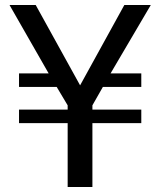

<svg xmlns="http://www.w3.org/2000/svg" viewBox="-20 -749 642 769"><path d="M251 0H350.1V-255.9H545.9V-310.1H350.1V-327.1L392.1 -400.9H545.9V-455.1H422.9L584 -729H478L300.8 -407.2L123 -729H18.1L174.8 -455.1H56.2V-400.9H207L251 -327.1V-310.1H56.2V-255.9H251Z"/></svg>

Font: Hack
Style: Regular
Weight: 400
Monospace: yes
Designer: Christopher Simpkins
Foundry: Christopher Simpkins
Version: Version 2.010